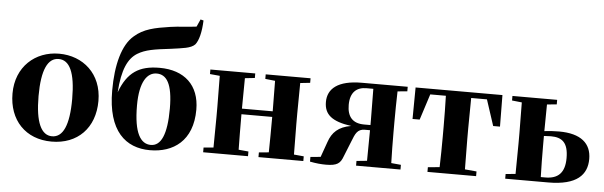

<svg xmlns="http://www.w3.org/2000/svg" viewBox="-53 -1056 3969 1262"><g transform="rotate(5 1931.5 -425.5)"><path d="M318 17C489 17 602 -97 602 -276C602 -455 476 -563 318 -563C161 -563 35 -453 35 -276C35 -100 146 17 318 17ZM318 -18C247 -18 207 -100 207 -274C207 -449 247 -528 318 -528C390 -528 429 -449 429 -274C429 -100 390 -18 318 -18Z M970 -18C903 -18 857 -85 857 -269C857 -428 907 -489 968 -489C1032 -489 1074 -433 1074 -267C1074 -93 1036 -18 970 -18ZM967 17C1120 17 1248 -68 1248 -275C1248 -436 1148 -528 984 -528C850 -528 773 -479 723 -344C733 -496 770 -570 828 -606C881 -638 937 -646 1047 -659C1123 -670 1177 -674 1204 -702C1227 -730 1241 -787 1244 -863L1224 -868L1202 -819C1151 -812 1083 -810 1030 -802C928 -787 856 -772 796 -719C722 -657 686 -523 686 -352C686 -84 807 17 967 17Z M1682 -516 1747 -509C1748 -454 1749 -371 1749 -308H1546L1548 -509L1613 -516V-546H1317V-516L1382 -510C1383 -451 1384 -364 1384 -308V-238C1384 -182 1383 -95 1382 -37L1317 -31V0H1613V-31L1548 -37C1547 -95 1546 -186 1546 -271H1749C1749 -186 1748 -95 1747 -37L1682 -31V0H1978V-31L1913 -37L1911 -238V-308L1913 -509L1978 -516V-546H1682Z M2326 0H2619V-31L2555 -37C2553 -95 2552 -182 2552 -238V-308C2552 -364 2553 -451 2555 -510L2619 -516V-546H2317C2158 -546 2092 -487 2092 -400C2092 -317 2143 -275 2271 -257C2188 -243 2147 -203 2125 -138L2089 -37L2022 -31V0C2063 8 2096 11 2128 11C2202 11 2223 -7 2240 -54L2281 -156C2301 -207 2313 -240 2363 -240H2397L2395 -38L2326 -31ZM2397 -274H2355C2279 -274 2243 -316 2243 -394C2243 -477 2285 -513 2350 -513H2395L2397 -308Z M2873 0H3118V-31L3041 -38L3039 -238V-308L3041 -509H3145L3201 -338H3246L3244 -546H2671L2669 -338H2716L2771 -509H2874C2876 -451 2877 -364 2877 -308V-238C2877 -182 2876 -96 2874 -38L2797 -31V0Z M3310 0H3594C3783 0 3849 -73 3849 -177C3849 -279 3781 -340 3636 -340C3605 -340 3572 -338 3539 -334C3539 -388 3540 -459 3541 -510L3605 -516V-546H3310V-516L3375 -509L3377 -308V-238L3375 -37L3310 -31ZM3539 -302 3585 -304C3660 -304 3700 -271 3700 -170C3700 -73 3656 -31 3572 -31H3542C3540 -89 3539 -180 3539 -238Z"/></g></svg>

Font: Noto Serif CJK HK Black
Style: Regular
Weight: 900
Designer: Ryoko NISHIZUKA 西塚涼子 (kana & ideographs); Frank Grießhammer (Latin, Greek & Cyrillic); Wenlong ZHANG 张文龙 (bopomofo); San
Foundry: Adobe
Version: Version 2.001;hotconv 1.1.0;makeotfexe 2.6.0